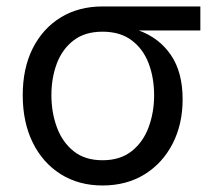

<svg xmlns="http://www.w3.org/2000/svg" viewBox="-20 -566 664 598"><path d="M299.3 11.7Q225.1 11.7 168.9 -23.7Q112.8 -59.1 81.8 -122.3Q50.8 -185.5 50.8 -269.5Q50.8 -353.5 82 -415.5Q113.3 -477.5 169.2 -511.7Q225.1 -545.9 299.3 -545.9H604V-471.2H412.1Q475.6 -448.2 512.2 -394.8Q548.8 -341.3 548.8 -256.8Q548.8 -179.2 517.6 -118.4Q486.3 -57.6 430.2 -22.9Q374 11.7 299.3 11.7ZM299.3 -467.3Q244.6 -467.3 209.5 -440.4Q174.3 -413.6 157.2 -368.7Q140.1 -323.7 140.1 -269.5Q140.1 -215.8 157.2 -169.4Q174.3 -123 209.5 -95Q244.6 -66.9 299.3 -66.9Q354.5 -66.9 390.1 -95.2Q425.8 -123.5 442.9 -169.7Q460 -215.8 460 -269.5Q460 -323.7 442.9 -368.7Q425.8 -413.6 390.1 -440.4Q354.5 -467.3 299.3 -467.3Z"/></svg>

Font: Inter-Regular
Style: Regular
Weight: 400
Designer: Rasmus Andersson
Foundry: rsms
Version: Version 4.000;git-a52131595